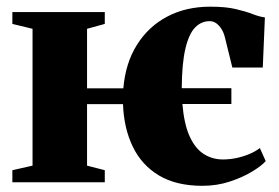

<svg xmlns="http://www.w3.org/2000/svg" viewBox="-20 -560 856 590"><path d="M602 11Q521.5 11 468.2 -21Q415 -53 387.8 -109.8Q360.5 -166.5 358 -240H247.5V-51L302 -37V0H18V-37L80 -51V-471.5L18 -486.5V-523H302V-486.5L247.5 -471.5V-288.5H359Q365.5 -366 400.8 -422.2Q436 -478.5 493.8 -509Q551.5 -539.5 626.5 -539.5Q673.5 -539.5 704.2 -532.2Q735 -525 756.2 -516.8Q777.5 -508.5 794 -506.5L787.5 -352.5H694L671 -445.5Q667.5 -460 660.5 -471Q653.5 -482 644.5 -488.5Q635.5 -495 624.5 -495Q598.5 -495 579.5 -475.5Q560.5 -456 549.8 -410.8Q539 -365.5 538.5 -289H691V-240.5H540.5Q545.5 -180 562.2 -142.2Q579 -104.5 605.5 -87.2Q632 -70 665 -70Q685 -70 705.8 -74.2Q726.5 -78.5 745.8 -86.5Q765 -94.5 778.5 -105L796.5 -65Q784 -50.5 754.8 -32.8Q725.5 -15 686 -2Q646.5 11 602 11Z"/></svg>

Font: Merriweather 96pt Black
Style: Regular
Weight: 900
Version: Version 2.100